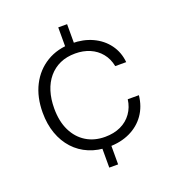

<svg xmlns="http://www.w3.org/2000/svg" viewBox="-133 -834 855 938"><g transform="rotate(-20 295.0 -364.5)"><path d="M308 -96Q252 -96 206.5 -115Q161 -134 128.5 -169.5Q96 -205 78.5 -254Q61 -303 61 -363Q61 -444 92 -504.5Q123 -565 179 -599Q235 -633 311 -633Q370 -633 417.5 -611Q465 -589 494.5 -549Q524 -509 529 -456H472Q464 -496 441 -524Q418 -552 384 -566.5Q350 -581 309 -581Q264 -581 229.5 -565.5Q195 -550 170.5 -521Q146 -492 133.5 -452Q121 -412 121 -363Q121 -296 144.5 -248Q168 -200 210 -174Q252 -148 308 -148Q354 -148 389.5 -164.5Q425 -181 447 -212Q469 -243 474 -283H532Q526 -226 496.5 -184Q467 -142 418.5 -119Q370 -96 308 -96ZM275 0V-121H321V0ZM275 -608V-729H321V-608Z"/></g></svg>

Font: Mona Sans ExtraLight Light
Style: Regular
Weight: 300
Version: Version 2.000